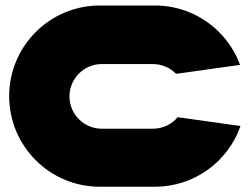

<svg xmlns="http://www.w3.org/2000/svg" viewBox="-20 -693 921 712"><path d="M638.8 -258.4C636.7 -255.7 634.3 -253.2 631.9 -250.8C610.2 -229.1 580.3 -215.7 547.2 -215.7H357.5C291.3 -215.7 237.6 -269.3 237.6 -335.5C237.6 -401.7 291.3 -455.4 357.5 -455.4H547.2C580.9 -455.4 611.3 -441.6 633 -419.2L870.2 -452.4C853.2 -498.6 826.4 -540 792.3 -574.1C731.5 -634.9 647.5 -672.6 554.7 -672.6H350C164.5 -672.6 14 -522.1 14 -336.5C14 -150.9 164.5 -0.5 350 -0.5H554.7C701.4 -0.5 826.2 -94.6 871.9 -225.7L638.8 -258.4Z"/></svg>

Font: JUMBOTRON
Style: Regular
Weight: 400
Designer: Ian Langley
Foundry: Ian Langley
Version: Version 1.005;Fontself Maker 3.5.8